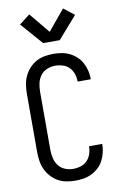

<svg xmlns="http://www.w3.org/2000/svg" viewBox="-106 -1053 713 1120"><g transform="rotate(-10 250.0 -493.0)"><path d="M247 8Q221 8 194.5 3Q168 -2 145 -15Q122 -28 104 -48Q86 -68 75 -92Q64 -116 60 -142.5Q56 -169 56 -195V-540Q56 -566 60 -592.5Q64 -619 75 -643Q86 -667 104 -687Q122 -707 145 -720Q168 -733 194.5 -738Q221 -743 247 -743Q272 -743 296.5 -739Q321 -735 343.5 -724Q366 -713 384.5 -696Q403 -679 414.5 -657Q426 -635 432 -611Q438 -587 438 -562V-559H360V-561Q360 -583 352.5 -605Q345 -627 329.5 -643Q314 -659 292 -666Q270 -673 247 -673Q222 -673 198.5 -663.5Q175 -654 160 -634Q145 -614 139.5 -589.5Q134 -565 134 -540V-195Q134 -170 139.5 -145.5Q145 -121 160 -101Q175 -81 198.5 -71.5Q222 -62 247 -62Q270 -62 292 -69Q314 -76 329.5 -92Q345 -108 352.5 -130Q360 -152 360 -174V-176H438V-173Q438 -148 432 -124Q426 -100 414.5 -78Q403 -56 384.5 -39Q366 -22 343.5 -11Q321 0 296.5 4Q272 8 247 8ZM201 -815 87 -945 150 -994 250 -873 350 -994 413 -945 299 -815Z"/></g></svg>

Font: Iosevka www.saffi
Style: Regular
Weight: 400
Monospace: yes
Designer: Belleve Invis
Foundry: Belleve Invis
Version: Version 22.0.2; ttfautohint (v1.8.3)